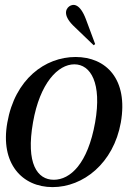

<svg xmlns="http://www.w3.org/2000/svg" viewBox="-20 -749 524 785"><path d="M195 16C320 16 444 -81 474 -248C505 -425 414 -516 289 -516C164 -516 41 -425 10 -248C-20 -81 70 16 195 16ZM115 -249C143 -409 217 -486 284 -486C351 -486 397 -409 369 -249C339 -79 267 -14 200 -14C133 -14 85 -79 115 -249ZM263 -723C247 -711 237 -683 286 -638L363 -564L369 -569L331 -671C307 -734 280 -735 263 -723Z"/></svg>

Font: RL Madena Oblique
Style: Regular
Weight: 400
Italic angle: -10°
Designer: I Kadek Wantara Putra
Foundry: Roughlines ID
Version: Version 1.000;Glyphs 3.1.2 (3151)